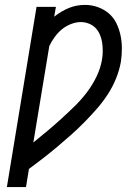

<svg xmlns="http://www.w3.org/2000/svg" viewBox="-20 -763 540 783"><path d="M8 0 129 -735H208L201 -695Q215 -706 230 -715Q245 -724 261 -730.5Q277 -737 293.5 -740Q310 -743 327 -743Q354 -743 379 -734Q404 -725 423.5 -708.5Q443 -692 454.5 -668.5Q466 -645 471.5 -619Q477 -593 477 -565.5Q477 -538 473 -511Q467 -477 453.5 -443.5Q440 -410 420 -379Q400 -348 375.5 -320Q351 -292 325 -265.5Q299 -239 271.5 -214.5Q244 -190 215.5 -166Q187 -142 157.5 -119Q128 -96 98 -74L86 0ZM116 -182Q146 -206 174.5 -230Q203 -254 231 -279.5Q259 -305 286 -331.5Q313 -358 335.5 -388Q358 -418 374 -451.5Q390 -485 396 -520Q399 -537 399 -555Q399 -573 396.5 -589.5Q394 -606 387.5 -621.5Q381 -637 370 -648.5Q359 -660 343 -666.5Q327 -673 310 -673Q290 -673 269.5 -665Q249 -657 232.5 -643.5Q216 -630 203 -612Q190 -594 181 -575Z"/></svg>

Font: Iosevka Curly Oblique
Style: Regular
Weight: 400
Italic angle: -9°
Monospace: yes
Designer: Belleve Invis
Foundry: Belleve Invis
Version: Version 11.1.0; ttfautohint (v1.8.3)